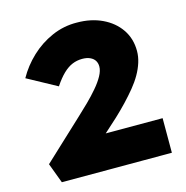

<svg xmlns="http://www.w3.org/2000/svg" viewBox="-106 -818 887 917"><g transform="rotate(-15 337.5 -359.0)"><path d="M88 0 51 -99 248 -283Q274 -307 301 -333.5Q328 -360 352 -388Q376 -416 390 -441.5Q404 -467 404 -488Q404 -504 396.5 -516.5Q389 -529 373 -536.5Q357 -544 334 -544Q308 -544 285 -534.5Q262 -525 239.5 -503.5Q217 -482 193 -446L48 -525Q78 -579 124.5 -623Q171 -667 230 -693Q289 -719 354 -718Q424 -718 479 -692Q534 -666 565.5 -620Q597 -574 597 -513Q597 -485 588 -456.5Q579 -428 563 -400Q547 -372 524 -344Q501 -316 474 -287.5Q447 -259 417 -231L235 -66L230 -171H632V0Z"/></g></svg>

Font: Lexend Giga ExtraBold
Style: Regular
Weight: 800
Designer: Bonnie Shaver-Troup, Thomas Jockin
Foundry: Lexend
Version: Version 1.007